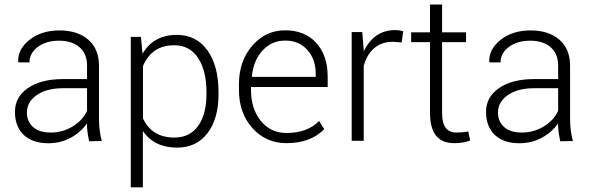

<svg xmlns="http://www.w3.org/2000/svg" viewBox="-20 -616 2585 840"><path d="M191.4 10.7Q122.6 10.7 84 -25.6Q45.4 -62 45.4 -126.7Q45.4 -191.4 102.3 -230.7Q159.2 -270 255.9 -270H360.8V-329.1Q360.8 -380.4 328.1 -409.2Q295.4 -438 238.5 -438Q181.6 -438 145.3 -410.6Q108.9 -383.3 108.9 -342.8L60.5 -343.3L59.6 -345.7Q57.1 -400.4 109.1 -441.7Q161.1 -482.9 240.2 -482.9Q319.3 -482.9 366.2 -442.4Q413.1 -401.9 413.1 -328.1V-94.2Q413.1 -44.9 425.3 1L370.1 2Q360.4 -41 360.4 -75.7Q332.5 -36.6 288.6 -12.9Q244.6 10.7 191.4 10.7ZM97.7 -124Q97.7 -84.5 124.5 -60.3Q151.4 -36.1 202.4 -36.1Q253.4 -36.1 297.1 -62.3Q340.8 -88.4 360.8 -130.9V-230H254.9Q184.1 -230 140.9 -200Q97.7 -169.9 97.7 -124Z M936 -212.9V-203.6Q936 -96.2 887.7 -33.2Q839.4 29.8 754.4 29.8Q654.8 29.8 605 -43V203.6H552.2V-454.6H596.7L603.5 -380.9Q651.9 -463.4 753.4 -463.4Q838.9 -463.4 887.5 -395.8Q936 -328.1 936 -212.9ZM883.3 -204.1V-212.9Q883.3 -306.6 846.7 -362.3Q810.1 -418 741.7 -418Q644 -418 605.5 -326.7V-98.1Q644.5 -14.2 742.7 -14.2Q810.5 -14.2 846.9 -65.2Q883.3 -116.2 883.3 -204.1Z M1361.3 -293Q1361.3 -356.4 1324.7 -397.5Q1288.1 -438.5 1228 -438.5Q1168 -438.5 1128.2 -394.5Q1088.4 -350.6 1082 -282.2L1083 -279.8H1361.3ZM1232.9 10.3Q1143.1 10.3 1084.2 -55.7Q1025.4 -121.6 1025.4 -222.7V-247.1Q1025.4 -348.6 1083.5 -416Q1141.6 -483.4 1227.5 -483.4Q1313.5 -483.4 1363.5 -428.5Q1413.6 -373.5 1413.6 -280.3V-235.4H1078.1V-222.7Q1078.1 -140.6 1120.8 -87.4Q1163.6 -34.2 1232.9 -34.2Q1325.7 -34.2 1376 -86.9L1398.4 -50.8Q1338.9 10.3 1232.9 10.3Z M1571.3 0H1518.6V-475.6H1564.9L1571.3 -396.5V-391.1Q1616.2 -484.4 1709.5 -484.4Q1727.5 -484.4 1744.1 -479.5L1737.3 -430.2L1698.2 -433.1Q1649.9 -433.1 1617.7 -405.8Q1585.4 -378.4 1571.3 -328.1Z M1861.3 -596.2H1914.1V-474.6H2019V-431.6H1914.1V-121.6Q1914.1 -36.1 1976.1 -36.1Q2002 -36.1 2028.8 -40.5L2037.1 -1.5Q2008.8 10.3 1966.8 10.3Q1861.3 10.3 1861.3 -121.6V-431.6H1778.8V-474.6H1861.3Z M2252.4 10.7Q2183.6 10.7 2145 -25.6Q2106.4 -62 2106.4 -126.7Q2106.4 -191.4 2163.3 -230.7Q2220.2 -270 2316.9 -270H2421.9V-329.1Q2421.9 -380.4 2389.2 -409.2Q2356.4 -438 2299.6 -438Q2242.7 -438 2206.3 -410.6Q2169.9 -383.3 2169.9 -342.8L2121.6 -343.3L2120.6 -345.7Q2118.2 -400.4 2170.2 -441.7Q2222.2 -482.9 2301.3 -482.9Q2380.4 -482.9 2427.2 -442.4Q2474.1 -401.9 2474.1 -328.1V-94.2Q2474.1 -44.9 2486.3 1L2431.2 2Q2421.4 -41 2421.4 -75.7Q2393.6 -36.6 2349.6 -12.9Q2305.7 10.7 2252.4 10.7ZM2158.7 -124Q2158.7 -84.5 2185.5 -60.3Q2212.4 -36.1 2263.4 -36.1Q2314.5 -36.1 2358.2 -62.3Q2401.9 -88.4 2421.9 -130.9V-230H2315.9Q2245.1 -230 2201.9 -200Q2158.7 -169.9 2158.7 -124Z"/></svg>

Font: Yantramanav Light
Style: Regular
Weight: 300
Version: Version 1.001;PS 1.0;hotconv 1.0.72;makeotf.lib2.5.5900; ttf